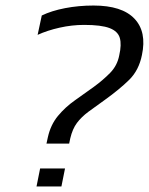

<svg xmlns="http://www.w3.org/2000/svg" viewBox="-20 -674 538 694"><path d="M148 -155 153 -178Q163 -223 189.5 -255Q216 -287 251 -311.5Q286 -336 319 -360Q352 -384 378 -410.5Q404 -437 411 -474Q420 -513 413 -537Q406 -561 376 -572.5Q346 -584 284 -584Q240 -584 195.5 -574Q151 -564 116 -548L131 -618Q166 -635 215 -644.5Q264 -654 318 -654Q421 -654 466 -606.5Q511 -559 493 -475Q482 -420 447 -385.5Q412 -351 359 -313Q325 -289 299.5 -270Q274 -251 258 -229.5Q242 -208 234 -174L230 -155ZM112 0 125 -65H215L202 0Z"/></svg>

Font: Kanit Light
Style: Italic
Weight: 300
Italic angle: -12°
Designer: Katatrad Team
Foundry: CadsonDemak
Version: Version 2.000; ttfautohint (v1.8.3)